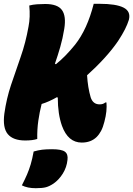

<svg xmlns="http://www.w3.org/2000/svg" viewBox="-20 -730 700 1010"><path d="M134 -701Q153 -706 175 -707.5Q197 -709 218 -709Q283 -709 306 -677Q329 -645 318 -578Q310 -528 297 -483Q284 -438 269 -395L274 -392Q299 -412 324.5 -438Q350 -464 375 -495Q439 -576 473 -710H503Q591 -710 630 -690Q669 -670 658 -626Q651 -603 637.5 -576Q624 -549 601 -514Q571 -470 528.5 -423.5Q486 -377 438 -334Q442 -269 457 -218Q469 -181 504 -181Q523 -181 534 -191H540Q542 -169 539.5 -144Q537 -119 529 -89Q522 -61 512 -42Q502 -23 488 -9Q458 20 410 20Q338 20 306 -68Q284 -130 284 -216L280 -219Q236 -194 199 -183Q188 -140 181.5 -94.5Q175 -49 176 1Q152 9 113 9Q49 9 21 -24.5Q-7 -58 3 -133Q14 -211 38 -283Q62 -355 88.5 -430Q115 -505 130 -590Q140 -640 134 -701ZM157 67Q181 60 202 57.5Q223 55 254 55Q304 55 321.5 68Q339 81 335 111Q331 150 310.5 183Q290 216 261 236Q240 250 221.5 255Q203 260 168 260Q124 260 95 245Q111 214 122 188.5Q133 163 141.5 134.5Q150 106 157 67Z"/></svg>

Font: Recursive Sn Csl St Blk
Style: Italic
Weight: 900
Italic angle: -15°
Version: Version 1.079;hotconv 1.0.112;makeotfexe 2.5.65598; ttfautoh